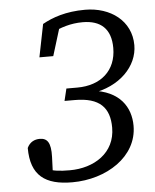

<svg xmlns="http://www.w3.org/2000/svg" viewBox="-51 -729 636 787"><g transform="rotate(-5 267.0 -335.0)"><path d="M215 15C356 15 485 -67 485 -194C485 -270 442 -340 327 -352L324 -341C443 -358 517 -437 517 -523C517 -623 433 -685 328 -685C249 -685 193 -665 152 -642L125 -507H182L230 -663L184 -635L178 -599C223 -622 265 -635 314 -635C388 -635 430 -598 430 -519C430 -426 366 -370 269 -370H224L212 -320H254C357 -320 397 -276 397 -194C397 -90 309 -35 209 -35C168 -35 141 -38 115 -49L138 -17L141 -96C143 -155 128 -174 97 -174C76 -174 56 -165 45 -141C45 -27 104 15 215 15Z"/></g></svg>

Font: Source Serif Variable
Style: Italic
Weight: 389
Italic angle: -12°
Designer: Frank Grießhammer
Foundry: Adobe Systems Incorporated
Version: Version 3.001;hotconv 1.0.111;makeotfexe 2.5.65597